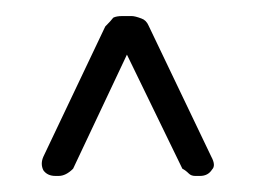

<svg xmlns="http://www.w3.org/2000/svg" viewBox="-20 -441 330 239"><path d="M229 -222H223Q218 -222 215 -225Q211 -229 207 -231L138 -373L71 -231Q62 -222 53 -222H49Q39 -222 34 -229Q30 -237 34 -246L111 -408Q118 -415 121 -419Q125 -421 132 -421H144Q148 -421 156 -418Q162 -416 165 -409L243 -246Q249 -235 244 -230Q239 -222 229 -222Z"/></svg>

Font: Chathura
Style: Bold
Weight: 700
Designer: Appaji Ambarisha Darbha
Foundry: Aditya Fonts
Version: Version 1.001 2016